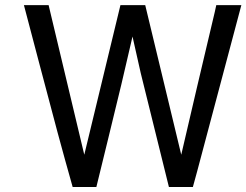

<svg xmlns="http://www.w3.org/2000/svg" viewBox="-20 -732 965 752"><path d="M170.4 -711.9 310.1 -126 451.7 -711.9H548.8L689.9 -126Q749.5 -383.3 821.3 -685.5Q824.7 -700.7 827.1 -711.9H925.3Q914.6 -672.9 752 -60.1Q743.7 -28.8 735.4 0.5H641.6L531.2 -445.8L499 -588.9Q479 -500.5 455.6 -402.6Q432.1 -304.7 402.6 -184.3Q373 -64 357.4 0.5H264.6Q234.4 -106 205.3 -213.9Q176.3 -321.8 132.1 -490Q87.9 -658.2 73.7 -711.9Z"/></svg>

Font: Meera Inimai
Style: Regular
Weight: 400
Version: 2.0.0+20160526